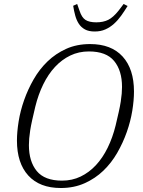

<svg xmlns="http://www.w3.org/2000/svg" viewBox="-20 -931 717 963"><path d="M426 -673Q375 -673 332.5 -652.5Q290 -632 256 -595.5Q222 -559 197 -508Q172 -457 157 -396Q148 -358 141.5 -329Q135 -300 131.5 -277.5Q128 -255 126.5 -237Q125 -219 125 -203Q125 -121 164.5 -73Q204 -25 291 -25Q342 -25 384.5 -45.5Q427 -66 461 -102.5Q495 -139 520 -190Q545 -241 560 -302Q569 -340 575.5 -369Q582 -398 585.5 -420.5Q589 -443 590.5 -461Q592 -479 592 -495Q592 -577 552.5 -625Q513 -673 426 -673ZM285 12Q179 12 122 -50.5Q65 -113 65 -226Q65 -269 73.5 -322Q82 -375 101 -429Q120 -483 149 -533.5Q178 -584 218.5 -623Q259 -662 312 -686Q365 -710 432 -710Q538 -710 595 -647.5Q652 -585 652 -472Q652 -428 643.5 -375.5Q635 -323 616 -269Q597 -215 568 -164.5Q539 -114 498.5 -75Q458 -36 404.5 -12Q351 12 285 12ZM455 -773Q425 -773 406 -783.5Q387 -794 375.5 -811.5Q364 -829 357.5 -852.5Q351 -876 347 -902L367 -911L379 -877Q390 -843 409 -831Q428 -819 463 -819Q498 -819 523 -831.5Q548 -844 575 -878L600 -911L620 -901Q604 -875 587.5 -852Q571 -829 551.5 -811.5Q532 -794 508.5 -783.5Q485 -773 455 -773Z"/></svg>

Font: IBM Plex Serif Light
Style: Italic
Weight: 300
Italic angle: -14°
Designer: Mike Abbink, Paul van der Laan, Pieter van Rosmalen
Foundry: Bold Monday
Version: Version 3.001